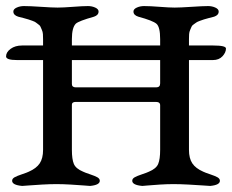

<svg xmlns="http://www.w3.org/2000/svg" viewBox="-20 -611 765 633"><path d="M36 -413Q0 -413 0 -425Q0 -439 15 -450Q30 -461 53 -461H683Q725 -461 725 -451Q725 -438 713.5 -425.5Q702 -413 682 -413ZM217 -266V-117Q217 -86 223.5 -70.5Q230 -55 254 -45Q260 -42 276.5 -36.5Q293 -31 301 -26.5Q309 -22 309 -15Q309 -1 277 2Q275 2 257 0.5Q239 -1 213 -2.5Q187 -4 166 -4Q145 -4 118.5 -2.5Q92 -1 73.5 0.5Q55 2 53 2Q20 -1 20 -15Q20 -22 28 -26.5Q36 -31 52.5 -36.5Q69 -42 75 -45Q100 -56 111 -72.5Q122 -89 122 -117V-482Q122 -491 121.5 -498.5Q121 -506 118 -512.5Q115 -519 113.5 -523Q112 -527 106 -531Q100 -535 98 -537Q96 -539 86.5 -542.5Q77 -546 73.5 -547Q70 -548 57.5 -551.5Q45 -555 40 -556Q24 -561 24 -573Q24 -581 35 -586Q46 -591 59 -591Q79 -591 115.5 -588.5Q152 -586 170 -586Q188 -586 220.5 -588.5Q253 -591 270 -591Q283 -591 294 -586Q305 -581 305 -573Q305 -561 290 -556Q240 -542 230 -533Q217 -520 217 -482V-334Q217 -323 230 -323H495Q508 -323 508 -336V-482Q508 -522 496 -532.5Q484 -543 436 -556Q420 -561 420 -573Q420 -581 431 -586Q442 -591 455 -591Q475 -591 506.5 -588.5Q538 -586 556 -586Q574 -586 611.5 -588.5Q649 -591 666 -591Q679 -591 690 -586Q701 -581 701 -573Q701 -561 686 -556Q681 -555 668.5 -551.5Q656 -548 652.5 -547Q649 -546 639.5 -542.5Q630 -539 627.5 -537Q625 -535 619 -531Q613 -527 611.5 -523Q610 -519 607 -512.5Q604 -506 603.5 -498.5Q603 -491 603 -482V-117Q603 -89 614 -72.5Q625 -56 650 -45Q656 -42 672.5 -36.5Q689 -31 697 -26.5Q705 -22 705 -15Q705 -1 673 2Q671 2 650.5 0.5Q630 -1 601.5 -2.5Q573 -4 552 -4Q531 -4 507 -2.5Q483 -1 467 0.5Q451 2 449 2Q416 -1 416 -15Q416 -22 424 -26.5Q432 -31 448.5 -36.5Q465 -42 471 -45Q495 -55 501.5 -70.5Q508 -86 508 -117V-264Q508 -275 494 -275H232Q231 -275 230 -275Q217 -275 217 -266Z"/></svg>

Font: EB Garamond 08
Style: Regular
Weight: 400
Version: Version 0.016 ; ttfautohint (v1.5)